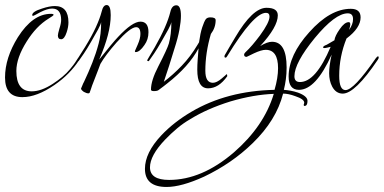

<svg xmlns="http://www.w3.org/2000/svg" viewBox="-23 -358 1525 763"><path d="M220 -202Q207 -202 207 -217Q207 -223 213 -244Q220 -265 220 -279Q220 -324 184 -324Q166 -324 138 -310Q111 -295 109 -295Q105 -295 105 -298Q105 -312 144 -324Q174 -334 195 -334Q249 -334 249 -269Q249 -251 242 -230Q233 -202 220 -202ZM66 28Q-3 28 -3 -50Q-3 -128 48 -210Q107 -303 179 -303Q190 -303 190 -299Q190 -296 170 -284Q121 -254 83 -193Q42 -128 42 -76Q42 5 103 5Q141 5 187 -25Q207 -38 224.5 -52.5Q242 -67 256 -84Q261 -90 268 -99Q275 -108 283 -121Q292 -136 297 -136Q297 -136 299 -134Q299 -131 290 -117Q273 -91 249 -66.5Q225 -42 193 -20Q123 28 66 28Z M328 13Q321 13 310 7Q299 -1 299 -6Q302 -12 304.5 -19Q307 -26 311 -33Q329 -71 344 -109Q359 -147 369 -185Q379 -221 379 -270Q377 -260 366.5 -240.5Q356 -221 339 -192Q323 -164 310.5 -145.5Q298 -127 290 -116Q290 -115 288 -115Q283 -115 283 -119Q283 -121 284 -122Q291 -133 298.5 -145Q306 -157 315 -171Q342 -215 358 -250Q374 -285 381 -312Q387 -338 401 -338Q417 -338 417 -298Q417 -226 371 -121Q425 -189 446 -211Q503 -272 535 -272Q567 -272 567 -230Q567 -201 551 -179Q532 -151 516 -151Q513 -151 513 -155Q513 -155 524 -180Q535 -205 535 -223Q535 -250 518 -250Q495 -250 440 -189Q396 -139 376 -104Q375 -101 367 -80Q359 -59 343 -18Q341 -12 338.5 -4.5Q336 3 333 11Q331 13 328 13Z M588 4Q577 4 577 -2Q577 -38 606 -94Q642 -164 648 -185Q658 -221 658 -270Q656 -260 645.5 -240.5Q635 -221 618 -192Q602 -164 589.5 -145.5Q577 -127 569 -116Q569 -115 567 -115Q562 -115 562 -119Q562 -119 569.5 -132Q577 -145 592 -170Q640 -254 654 -311Q660 -337 678 -337Q696 -337 696 -295Q696 -273 690 -240Q684 -207 670 -164Q660 -131 649.5 -98Q639 -65 628 -33Q665 -61 699.5 -97Q734 -133 762 -180L768 -190Q773 -226 780.5 -249Q788 -272 795 -282Q801 -289 813 -289Q834 -289 834 -278Q834 -248 815 -223Q793 -148 793 -77Q793 -29 823 -29Q838 -29 858 -46Q878 -63 877 -63Q880 -63 880 -57V-55Q846 -7 804 -7Q761 -7 761 -81Q761 -99 762.5 -120Q764 -141 766 -166Q728 -94 641 -26Q636 -22 627 -15Q618 -8 607 0Q602 4 588 4Z M639 385Q553 385 553 313Q553 249 618 180Q668 127 738 86Q879 3 1068 -1Q1082 -49 1082 -87Q1082 -160 1033 -160Q1016 -160 986 -146Q972 -139 964.5 -135.5Q957 -132 957 -132Q947 -132 947 -141Q947 -145 952 -150Q966 -163 980.5 -180Q995 -197 1010 -217Q1048 -269 1048 -292Q1048 -307 1034 -307Q985 -307 880 -135Q877 -129 873 -129Q869 -129 869 -134Q869 -138 872 -142Q880 -156 890 -173Q900 -190 912 -210Q981 -327 1036 -327Q1081 -327 1081 -297Q1081 -251 1011 -175Q1039 -192 1058 -192Q1116 -192 1116 -90Q1116 -65 1113 -43Q1110 -21 1105 -1Q1118 0 1132 2.5Q1146 5 1161 10Q1199 24 1199 43Q1199 63 1187 63Q1184 63 1184 59Q1184 56 1185 55Q1186 53 1186 50Q1186 36 1150 24Q1123 14 1102 14Q1075 120 981 211Q899 291 788 344Q698 385 639 385ZM649 357Q779 357 906 248Q1026 144 1065 15Q985 18 893 45Q800 74 734 115Q706 131 681 152Q656 173 633 197Q573 260 573 307Q573 357 649 357Z M1339 14Q1312 14 1297 -14Q1285 -37 1285 -67Q1285 -82 1287.5 -100.5Q1290 -119 1295 -141Q1232 -1 1165 -1Q1124 -1 1124 -54Q1124 -139 1206 -230Q1289 -323 1371 -323Q1410 -323 1410 -289Q1410 -247 1354 -205Q1325 -133 1325 -57Q1325 0 1350 0Q1383 0 1470 -126Q1476 -134 1479 -134Q1482 -134 1482 -130Q1482 -125 1478 -120Q1388 14 1339 14ZM1169 -32Q1232 -32 1291 -172Q1283 -170 1276.5 -168.5Q1270 -167 1265 -167Q1261 -167 1261 -170Q1261 -175 1275 -180Q1280 -183 1288 -187.5Q1296 -192 1306 -198Q1308 -215 1327 -242Q1346 -270 1363 -270Q1369 -270 1369 -261Q1369 -254 1364 -239Q1380 -261 1380 -282Q1380 -305 1359 -305Q1309 -305 1228 -207Q1147 -108 1147 -55Q1147 -32 1169 -32Z"/></svg>

Font: Ruthie
Style: Regular
Weight: 400
Designer: Robert E. Leuschke
Foundry: Robert E. Leuschke
Version: Version 1.012